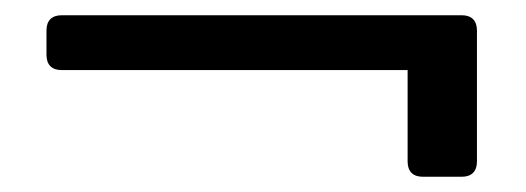

<svg xmlns="http://www.w3.org/2000/svg" viewBox="-20 -452 690 252"><path d="M41 -412V-380C41 -367 48 -360 61 -360H515V-240C515 -227 522 -220 535 -220H586C599 -220 606 -227 606 -240V-412C606 -425 599 -432 586 -432H61C48 -432 41 -425 41 -412Z"/></svg>

Font: Arvore Sans
Style: Regular
Weight: 400
Designer: Jonny Pinhorn (Latin) Dan Schunck (customization for Arvore)
Version: Version 1.000;Glyphs 3.3 (3305)